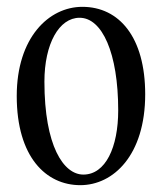

<svg xmlns="http://www.w3.org/2000/svg" viewBox="-20 -541 476 562"><path d="M215 1C312 1 405 -87 405 -265C405 -432 329 -521 221 -521C123 -521 29 -431 29 -260C29 -81 115 1 215 1ZM110 -302C110 -413 153 -489 213 -489C279 -489 326 -386 326 -218C326 -110 289 -30 224 -30C166 -30 110 -114 110 -302Z"/></svg>

Font: 寒蝉锦书宋 CompactLight
Style: Bold
Weight: 400
Width: 4
Designer: 寒蝉锦书宋{Warren} 思源宋体{Ryoko NISHIZUKA 西塚涼子 (kana & ideographs); Frank Grießhammer (Latin, Greek & Cyrillic); Wenlong ZHANG 
Foundry: Adobe & ChillType
Version: Version 2.000;Glyphs 3.1.1 (3135)